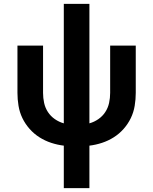

<svg xmlns="http://www.w3.org/2000/svg" viewBox="-20 -755 790 990"><path d="M309 215V-4Q276 -8 244 -18.5Q212 -29 183.5 -47Q155 -65 132.5 -90.5Q110 -116 95.5 -146Q81 -176 75.5 -209.5Q70 -243 70 -276V-520H202V-276Q202 -250 207.5 -224.5Q213 -199 227 -177.5Q241 -156 262.5 -141Q284 -126 309 -119V-735H441V-119Q466 -126 487.5 -141Q509 -156 523 -177.5Q537 -199 542.5 -224.5Q548 -250 548 -276V-520H680V-276Q680 -243 674.5 -209.5Q669 -176 654.5 -146Q640 -116 617.5 -90.5Q595 -65 566.5 -47Q538 -29 506 -18.5Q474 -8 441 -4V215Z"/></svg>

Font: Iosevka Aile Extrabold
Style: Regular
Weight: 800
Designer: Belleve Invis
Foundry: Belleve Invis
Version: Version 27.3.5; ttfautohint (v1.8.4)